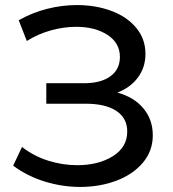

<svg xmlns="http://www.w3.org/2000/svg" viewBox="-20 -731 682 759"><path d="M547 -302.5C522.3 -332.2 488 -353 444 -365C478.7 -378.3 505.8 -398.3 525.5 -425C545.2 -451.7 555 -482.7 555 -518C555 -557.3 542.8 -591.7 518.5 -621C494.2 -650.3 461.3 -672.7 420 -688C378.7 -703.3 333.3 -711 284 -711C244.7 -711 205.3 -706 166 -696C126.7 -686 89.3 -671 54 -651L86 -569C116 -587.7 147.8 -601.7 181.5 -611C215.2 -620.3 248.3 -625 281 -625C331 -625 372.3 -614.3 405 -593C437.7 -571.7 454 -542.7 454 -506C454 -473.3 441.5 -447.8 416.5 -429.5C391.5 -411.2 356.7 -402 312 -402H163V-321H319C371 -321 411.3 -311.5 440 -292.5C468.7 -273.5 483 -246.3 483 -211C483 -169.7 464 -137.2 426 -113.5C388 -89.8 341 -78 285 -78C246.3 -78 208 -84 170 -96C132 -108 97.7 -126 67 -150L32 -76C70 -48 112 -27 158 -13C204 1 250.3 8 297 8C348.3 8 395.8 -0.2 439.5 -16.5C483.2 -32.8 518.2 -56.5 544.5 -87.5C570.8 -118.5 584 -154.7 584 -196C584 -237.3 571.7 -272.8 547 -302.5Z"/></svg>

Font: Rookery
Style: Regular
Weight: 400
Designer: Ryan Kimball / Julieta Ulanovsky
Foundry: Motorola Mobility LLC.
Version: Version 1.0